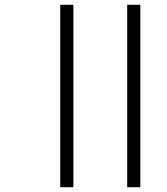

<svg xmlns="http://www.w3.org/2000/svg" viewBox="-20 -751 699 803"><path d="M232 -731V32H287V-731ZM512 -731V32H567V-731Z"/></svg>

Font: FiraGO Light
Style: Regular
Weight: 300
Designer: bBox Type
Foundry: bBox Type GmbH
Version: Version 1.001;PS 001.001;hotconv 1.0.88;makeotf.lib2.5.64775